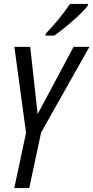

<svg xmlns="http://www.w3.org/2000/svg" viewBox="-20 -951 472 971"><path d="M425.8 -931.2 423.8 -921.9Q403.8 -895 350.6 -847.9Q297.4 -800.8 254.9 -771H209.5L211.9 -781.7Q282.2 -854.5 334 -931.2ZM188 -281.2 127.9 0H52.2L111.8 -279.3L52.7 -713.9H132.8L170.4 -374L352.1 -713.9H432.1Z"/></svg>

Font: Open Sans Hebrew Condensed
Style: Italic
Weight: 400
Width: 3
Italic angle: -12°
Foundry: Ascender Corporation, Yanek Iontef
Version: Version 2.001;PS 002.001;hotconv 1.0.70;makeotf.lib2.5.58329